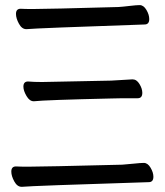

<svg xmlns="http://www.w3.org/2000/svg" viewBox="-20 -721 639 745"><path d="M64.9 3.9H64Q46.9 3.9 35.4 -17.1Q23.9 -38.1 23.9 -55.2Q23.9 -75.2 42 -75.2Q57.1 -74.2 88.9 -74.2Q144 -74.2 454.1 -82Q470.2 -83 498 -85.9Q525.9 -88.9 538.1 -88.9Q553.2 -88.9 564.2 -70.3Q575.2 -51.8 575.2 -35.2Q575.2 -14.2 557.1 -14.2Q104 0 64.9 3.9ZM111.8 -328.1H110.8Q94.7 -328.1 82.8 -348.6Q70.8 -369.1 70.8 -384.8Q70.8 -404.8 88.9 -404.8Q110.8 -402.8 143.1 -402.8L411.1 -408.2L494.1 -413.1Q510.3 -413.1 521.2 -395Q532.2 -377 532.2 -360.8Q532.2 -339.8 514.2 -339.8Q426.3 -339.8 412.1 -338.9Q153.8 -333 111.8 -328.1ZM83 -607.9H82Q64.9 -607.9 53.5 -628.9Q42 -649.9 42 -667Q42 -687 60.1 -687Q75.2 -686 106.9 -686Q161.1 -686 439.9 -693.8Q456.1 -694.8 482.9 -698Q509.8 -701.2 522 -701.2Q537.1 -701.2 548.1 -682.6Q559.1 -664.1 559.1 -647Q559.1 -626 541 -626Q124 -611.8 83 -607.9Z"/></svg>

Font: LXGW WenKai Screen R
Style: Regular
Weight: 400
Designer: Fontworks Inc.
Version: Version 1.235;May 31, 2022